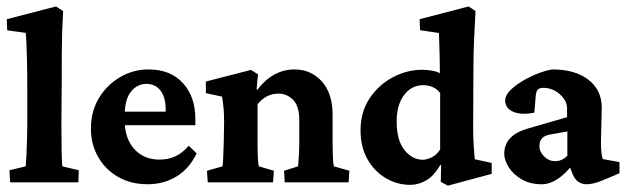

<svg xmlns="http://www.w3.org/2000/svg" viewBox="-20 -567 1952 597"><path d="M11.7 0 9.3 -37.6 60.1 -49.8Q61 -59.1 62 -81.3Q63 -103.5 64 -130.9Q64.9 -158.2 64.9 -183.1V-282.2Q64.9 -336.4 63.7 -387.2Q62.5 -438 60.1 -464.8L2.4 -472.7L1 -507.3L153.8 -546.9L176.3 -532.7Q174.3 -500 173.3 -469.2Q172.4 -438.5 172.1 -399.4Q171.9 -360.4 171.9 -303.2L170.9 -189.5Q170.9 -133.8 171.6 -96.2Q172.4 -58.6 173.8 -49.8L225.1 -37.6L223.6 0Z M439 5.9Q387.2 5.9 347.4 -16.8Q307.6 -39.6 285.2 -78.9Q262.7 -118.2 262.7 -167.5Q262.7 -221.7 288.1 -262.9Q313.5 -304.2 354.2 -327.6Q395 -351.1 441.4 -351.1Q510.3 -351.1 548.8 -308.6Q587.4 -266.1 587.4 -197.3V-177.7H356.4V-219.7H508.3L495.1 -199.7V-227.5Q495.1 -264.2 479.2 -285.2Q463.4 -306.2 435.1 -306.2Q406.7 -306.2 387.2 -282Q367.7 -257.8 367.7 -207.5V-191.4Q367.7 -137.2 397.2 -104Q426.8 -70.8 476.1 -70.8Q502.9 -70.8 524.7 -80.6Q546.4 -90.3 566.9 -113.8L591.3 -90.3Q569.3 -43 529.3 -18.6Q489.3 5.9 439 5.9Z M626 0 623.5 -36.1 671.9 -49.8Q672.9 -55.2 674.1 -77.9Q675.3 -100.6 675.8 -127.9L676.8 -187.5Q676.8 -211.9 675.3 -229Q673.8 -246.1 670.4 -266.6L620.1 -277.3V-313.5L760.3 -349.6L782.2 -335.9L777.8 -289.1L780.3 -288.1Q828.6 -351.1 896 -351.1Q946.8 -351.1 980.5 -314Q1014.2 -276.9 1014.2 -210V-128.9Q1014.2 -102.5 1015.1 -79.3Q1016.1 -56.2 1018.1 -49.8L1066.4 -36.1L1064 0H865.2L863.3 -36.1L906.7 -49.8Q908.2 -61.5 909.4 -84.7Q910.6 -107.9 910.6 -128.4V-192.9Q910.6 -237.3 891.4 -256.6Q872.1 -275.9 846.2 -275.9Q807.1 -275.9 780.8 -242.7V-127.9Q780.8 -102.1 781.7 -79.1Q782.7 -56.2 784.7 -49.8L831.5 -36.1L829.1 0Z M1372.6 10.3 1350.6 -1.5 1351.6 -53.2 1349.1 -54.2Q1329.1 -19.5 1304.9 -5.9Q1280.8 7.8 1255.9 7.8Q1214.8 7.8 1179.4 -13.2Q1144 -34.2 1122.6 -72Q1101.1 -109.9 1101.1 -161.1Q1101.1 -219.2 1129.4 -261.5Q1157.7 -303.7 1201.7 -326.9Q1245.6 -350.1 1293 -350.1Q1307.6 -350.1 1322.8 -347.4Q1337.9 -344.7 1347.7 -339.4Q1347.7 -360.4 1347.2 -385Q1346.7 -409.7 1345.9 -431.4Q1345.2 -453.1 1344.7 -464.4L1286.1 -473.1L1284.7 -507.3L1437 -546.9L1458.5 -532.7Q1456.1 -483.9 1454.1 -443.1Q1452.1 -402.3 1452.1 -357.4L1451.2 -175.3Q1451.2 -137.2 1452.9 -114.3Q1454.6 -91.3 1456.1 -71.8L1508.8 -60.5V-26.4ZM1294.9 -70.3Q1306.6 -70.3 1322 -77.6Q1337.4 -85 1348.6 -102.1V-277.8Q1338.4 -291 1324.5 -296.6Q1310.5 -302.2 1295.9 -302.2Q1259.8 -302.2 1236.6 -271.7Q1213.4 -241.2 1213.4 -189Q1213.4 -130.9 1237.5 -100.6Q1261.7 -70.3 1294.9 -70.3Z M1664.6 5.9Q1627.9 5.9 1601.8 -9.5Q1575.7 -24.9 1561.8 -47.1Q1547.9 -69.3 1547.9 -88.9Q1547.9 -146 1620.1 -167L1743.2 -202.6V-229.5Q1743.2 -254.4 1720.5 -274.2Q1697.8 -293.9 1669.4 -293.9Q1656.7 -293.9 1651.6 -287.8Q1646.5 -281.7 1645.5 -266.1L1641.6 -216.8Q1602.1 -208.5 1576.4 -219.2Q1550.8 -230 1550.8 -254.9Q1550.8 -270.5 1566.7 -286.4Q1582.5 -302.2 1606.4 -316.2Q1630.4 -330.1 1655 -339.4Q1679.7 -348.6 1697.3 -351.1Q1768.1 -351.1 1809.3 -319.3Q1850.6 -287.6 1851.1 -233.4L1848.6 -126.5Q1848.6 -85.4 1854.5 -72.3L1906.2 -63V-28.3L1854 -6.3Q1824.7 5.9 1804.2 5.9Q1773.4 5.9 1760.7 -25.4L1746.6 -61.5L1763.2 -58.6Q1713.4 5.9 1664.6 5.9ZM1706.1 -65.9Q1727.1 -65.9 1744.1 -82.5V-158.2L1693.8 -149.4Q1657.2 -144.5 1657.2 -113.3Q1657.2 -95.2 1671.9 -80.6Q1686.5 -65.9 1706.1 -65.9Z"/></svg>

Font: Lateef
Style: Bold
Weight: 700
Designer: SIL International
Foundry: SIL International
Version: Version 4.200